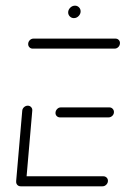

<svg xmlns="http://www.w3.org/2000/svg" viewBox="-20 -654 441 674"><path d="M36.7 -18.1 58.1 -265.6Q58.9 -273 64.6 -278Q70.4 -283 77.4 -283Q84.8 -283 89.4 -277.8Q94.1 -272.6 93.3 -265.6L71.9 -18.1ZM358.9 -19.3Q358.9 -11.5 353.1 -5.7Q347.4 0 340 0H52.6Q45.9 0 41.3 -4.4Q36.7 -8.9 36.7 -15.9Q36.7 -23.7 42.2 -29.4Q47.8 -35.2 55.6 -35.2H342.6Q349.6 -35.2 354.3 -30.6Q358.9 -25.9 358.9 -19.3ZM174.8 -257.4Q174.8 -265.2 180.4 -271.1Q185.9 -277 193.7 -277H364.1Q370.7 -277 375.4 -272.2Q380 -267.4 380 -260.7Q380 -253 374.3 -247.4Q368.5 -241.9 361.1 -241.9H190.7Q184.1 -241.9 179.4 -246.3Q174.8 -250.7 174.8 -257.4ZM78.9 -499.3Q78.9 -507 84.4 -512.8Q90 -518.5 97.8 -518.5H385.2Q391.9 -518.5 396.5 -514.1Q401.1 -509.6 401.1 -503Q401.1 -494.8 395.6 -489.1Q390 -483.3 382.2 -483.3H94.8Q88.1 -483.3 83.5 -487.8Q78.9 -492.2 78.9 -499.3ZM219.3 -610.4Q219.3 -619.6 226.5 -626.9Q233.7 -634.1 243.3 -634.1Q251.5 -634.1 257.2 -628.3Q263 -622.6 263 -614.1Q263 -604.8 255.9 -597.6Q248.9 -590.4 239.3 -590.4Q231.1 -590.4 225.2 -596.3Q219.3 -602.2 219.3 -610.4Z"/></svg>

Font: 26F Galaxy Sans Light
Style: Italic
Weight: 300
Italic angle: -5°
Designer: C₂₉H₂₅N₃O₅
Version: Version 1.200